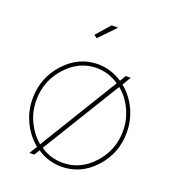

<svg xmlns="http://www.w3.org/2000/svg" viewBox="-135 -834 855 947"><g transform="rotate(20 293.0 -360.0)"><path d="M323 -730 241 -645 225 -657 289 -730ZM439 -474Q486 -436 513 -379Q540 -322 540 -258Q540 -149 467.5 -69.5Q395 10 293 10Q224 10 166 -29L148 0H123L148 -41Q101 -79 73.5 -136Q46 -193 46 -258Q46 -367 119 -447Q192 -527 293 -527Q360 -527 421 -487L440 -519H466ZM66 -256Q66 -197 91 -145Q116 -93 158 -58L410 -470Q355 -507 293 -507Q201 -507 133.5 -432.5Q66 -358 66 -256ZM292 -10Q385 -10 452.5 -84Q520 -158 520 -259Q520 -317 495.5 -369.5Q471 -422 428 -457L176 -46Q229 -10 292 -10Z"/></g></svg>

Font: Raleway-v4020 Thin
Style: Regular
Weight: 250
Designer: Matt McInerney, Pablo Impallari, Rodrigo Fuenzalida
Foundry: Matt McInerney, Pablo Impallari, Rodrigo Fuenzalida
Version: Version 4.020;PS 004.020;hotconv 1.0.88;makeotf.lib2.5.64775